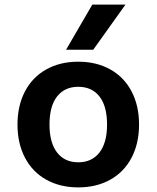

<svg xmlns="http://www.w3.org/2000/svg" viewBox="-20 -802 680 834"><path d="M56 -261Q56 -343 88.5 -405Q121 -467 181 -500.5Q241 -534 320 -534Q399 -534 459 -500.5Q519 -467 551.5 -405Q584 -343 584 -261Q584 -179 551.5 -117Q519 -55 459 -21.5Q399 12 320 12Q241 12 181 -21.5Q121 -55 88.5 -117Q56 -179 56 -261ZM445 -261Q445 -341 412 -383Q379 -425 320 -425Q261 -425 228 -383Q195 -341 195 -261Q195 -182 228 -139.5Q261 -97 320 -97Q379 -97 412 -139.5Q445 -182 445 -261ZM381 -782H525L385 -586H267Z"/></svg>

Font: AmikoBold
Style: Bold
Weight: 700
Designer: Pablo Impallari, Rodrigo Fuenzalida, Andres Torresi
Foundry: Impallari Type
Version: Version 1.000; ttfautohint (v1.3)